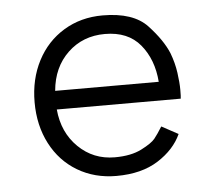

<svg xmlns="http://www.w3.org/2000/svg" viewBox="-41 -501 622 554"><g transform="rotate(-5 270.0 -224.5)"><path d="M58 -224Q58 -291 85.5 -344Q113 -397 162.5 -427Q212 -457 275 -457Q364 -457 404.5 -413.5Q445 -370 461 -331Q472 -302 476 -273Q480 -244 480 -224Q480 -204 479 -198H120Q126 -131 169.5 -88.5Q213 -46 275 -46Q322 -46 352.5 -61.5Q383 -77 393 -89.5Q403 -102 416 -123L464 -97Q444 -53 396 -22.5Q348 8 275 8Q212 8 162.5 -21.5Q113 -51 85.5 -104Q58 -157 58 -224ZM277 -403Q213 -403 169.5 -361.5Q126 -320 120 -252H420Q415 -317 379.5 -360Q344 -403 277 -403Z"/></g></svg>

Font: SUITE Light
Style: Regular
Weight: 300
Designer: Sun
Foundry: Sun
Version: Version 2.040